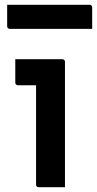

<svg xmlns="http://www.w3.org/2000/svg" viewBox="-20 -784 406 804"><path d="M131 -11Q131 -42 131 -83.5Q131 -125 131 -172Q131 -219 131 -266Q131 -313 131 -355Q131 -397 131 -427H122Q115 -427 107 -427Q99 -427 90 -427Q81 -427 72 -427Q63 -427 55 -427Q50 -427 47 -430.5Q44 -434 44 -438Q44 -462 44 -487Q44 -512 44 -536Q60 -536 81 -536Q102 -536 124.5 -536Q147 -536 168.5 -536Q190 -536 209 -536Q228 -536 241 -536Q245 -536 247 -534.5Q249 -533 250.5 -531Q252 -529 252 -525Q252 -477 252 -422Q252 -367 252 -310.5Q252 -254 252 -199.5Q252 -145 252 -95Q252 -80 252 -64Q252 -48 252 -32Q252 -16 252 0Q223 0 197.5 0Q172 0 142 0Q137 0 134 -3Q131 -6 131 -11ZM10 -764H355Q360 -764 363 -761Q366 -758 366 -753Q366 -738 366 -723Q366 -708 366 -693.5Q366 -679 366 -663H21Q18 -663 15.5 -664.5Q13 -666 11.5 -668.5Q10 -671 10 -674Q10 -690 10 -704.5Q10 -719 10 -734Q10 -749 10 -764Z"/></svg>

Font: Recursive SemiBold
Style: Regular
Weight: 600
Version: Version 1.085